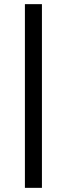

<svg xmlns="http://www.w3.org/2000/svg" viewBox="-20 -725 322 925"><path d="M100 180V-705H182V180Z"/></svg>

Font: Nunito Sans 10pt
Style: Regular
Weight: 400
Designer: Vernon Adams
Foundry: Vernon Adams
Version: Version 3.101;gftools[0.9.27]